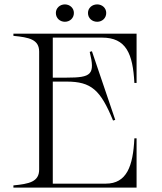

<svg xmlns="http://www.w3.org/2000/svg" viewBox="-20 -853 735 873"><path d="M444 -682C553 -682 584 -610 591 -476H601V-700H41V-690C112 -683 158 -674 158 -618V-82C158 -26 112 -17 41 -10V0H601V-224H591C585 -97 556 -18 461 -18H220V-482H283C395 -482 437 -444 494 -305L504 -308L398 -620L388 -617C413 -514 396 -500 283 -500H220V-682ZM275 -754C297 -754 316 -770 316 -794C316 -817 297 -833 275 -833C253 -833 234 -817 234 -794C234 -770 253 -754 275 -754ZM422 -754C444 -754 463 -770 463 -794C463 -817 444 -833 422 -833C399 -833 380 -817 380 -794C380 -770 399 -754 422 -754Z"/></svg>

Font: Sprat Light
Style: Regular
Weight: 300
Designer: Ethan Nakache
Foundry: Collletttivo
Version: Version 2.000;Glyphs 3.2 (3217)